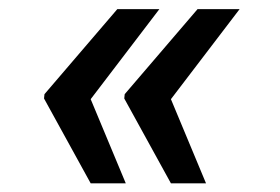

<svg xmlns="http://www.w3.org/2000/svg" viewBox="-20 -456 627 430"><path d="M183.1 -233.9 261.7 -45.4H183.1L78.6 -235.4L79.6 -245.1L242.7 -435.5H336.9ZM362.8 -233.9 441.4 -45.4H362.8L258.3 -235.4L259.3 -245.1L422.4 -435.5H516.6Z"/></svg>

Font: Roboto Mono
Style: Bold Italic
Weight: 700
Designer: Google
Version: Version 2.000985; 2015; ttfautohint (v1.3)